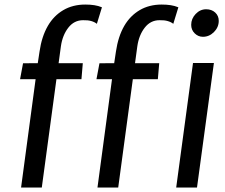

<svg xmlns="http://www.w3.org/2000/svg" viewBox="-20 -840 1010 860"><path d="M167.2 0H74.4L139.5 -485.2H69.9L83.2 -556.6L149.2 -557L157.1 -609.1Q161.9 -642.7 171.2 -671.4Q180.5 -700.1 194.5 -724.3Q220.9 -769.6 263.5 -794.6Q306 -819.6 362.1 -819.6Q384.1 -819.6 402.3 -816.8Q420.5 -814 436.6 -807.3L413.9 -733.3Q403.8 -741.4 388.8 -745.7Q373.8 -750.1 352.2 -749.5Q312 -749.5 286 -716Q260 -682.6 252.8 -632.8L242.5 -557H350.9L344.8 -485.2H232.8ZM509.5 0H416.6L481.7 -485.2H412.1L425.5 -556.6L491.5 -557L499.3 -609.1Q504.2 -642.7 513.5 -671.4Q522.7 -700.1 536.7 -724.3Q563.2 -769.6 605.7 -794.6Q648.2 -819.6 704.3 -819.6Q726.3 -819.6 744.5 -816.8Q762.8 -814 778.9 -807.3L756.2 -733.3Q746.1 -741.4 731 -745.7Q716 -750.1 694.4 -749.5Q654.2 -749.5 628.2 -716Q602.3 -682.6 595.1 -632.8L584.8 -557H693.2L687 -485.2H575ZM862.4 0H769.2L844.5 -557.8H938.1ZM888.9 -675.2Q867.7 -675.2 852 -690.7Q836.4 -706.1 836.4 -728.8Q836.4 -756.3 856.4 -777.4Q876.5 -798.5 903.3 -798.5Q928.2 -798.5 944 -783.8Q959.8 -769.2 959.8 -746.6Q959.8 -718 938.5 -696.6Q917.3 -675.2 888.9 -675.2Z"/></svg>

Font: Merriweather Sans Variable Regular
Style: Italic
Weight: 300
Italic angle: -8°
Designer: Eben Sorkin
Foundry: Eben Sorkin
Version: Version 2.001